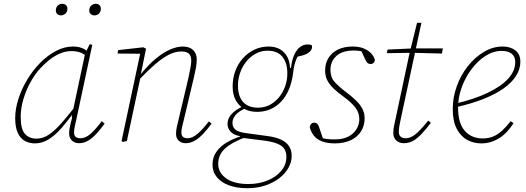

<svg xmlns="http://www.w3.org/2000/svg" viewBox="-20 -743 2768 1011"><path d="M164 12Q135 12 111.5 -0.5Q88 -13 74 -42.5Q60 -72 60 -121Q60 -170 77 -222.5Q94 -275 123.5 -324Q153 -373 191.5 -412Q230 -451 274.5 -474.5Q319 -498 365 -498Q384 -498 399.5 -494Q415 -490 427 -482.5Q439 -475 447 -464L443 -439Q425 -458 404.5 -466Q384 -474 357 -474Q324 -474 294 -460.5Q264 -447 238.5 -426.5Q213 -406 192 -383Q165 -354 141.5 -312Q118 -270 103.5 -222Q89 -174 89 -127Q89 -63 111.5 -38Q134 -13 172 -13Q207 -13 239 -35Q271 -57 306.5 -98Q342 -139 386 -195L389 -159H374Q339 -109 305 -70Q271 -31 236.5 -9.5Q202 12 164 12ZM396 11Q373 11 358.5 -3Q344 -17 344 -41Q344 -53 346 -65Q348 -77 351.5 -91Q355 -105 360 -125L357 -127L429 -465L431 -466L452 -510L466 -507L382 -114Q378 -97 374 -79Q370 -61 370 -45Q370 -29 379 -22Q388 -15 403 -15Q430 -15 456 -37.5Q482 -60 516 -105L531 -92Q509 -62 487.5 -38.5Q466 -15 443.5 -2Q421 11 396 11ZM301 -662Q290 -662 282 -669Q274 -676 274 -688Q274 -704 284 -713.5Q294 -723 307 -723Q320 -723 327.5 -716Q335 -709 335 -697Q335 -681 324.5 -671.5Q314 -662 301 -662ZM478 -662Q466 -662 458 -669Q450 -676 450 -688Q450 -704 460.5 -713.5Q471 -723 484 -723Q496 -723 503.5 -716Q511 -709 511 -697Q511 -681 501 -671.5Q491 -662 478 -662Z M627 4 620 0 721 -474 726 -460 599 -461 602 -479 734 -494 749 -487 722 -354 723 -351 694 -216Q682 -162 671 -108Q660 -54 648 0ZM957 11Q935 11 921 -2.5Q907 -16 907 -37Q907 -56 910.5 -71.5Q914 -87 919 -108L971 -328Q978 -360 982.5 -384Q987 -408 987 -425Q987 -449 974.5 -460.5Q962 -472 935 -472Q904 -472 872 -456.5Q840 -441 800.5 -407.5Q761 -374 708 -319L707 -352H721Q763 -404 802.5 -436Q842 -468 877.5 -483Q913 -498 942 -498Q978 -498 997 -479.5Q1016 -461 1016 -430Q1016 -409 1011.5 -385Q1007 -361 999 -327L947 -108Q943 -92 939 -75.5Q935 -59 935 -44Q935 -30 943.5 -22.5Q952 -15 967 -15Q992 -15 1018.5 -37Q1045 -59 1080 -104L1094 -92Q1072 -62 1050 -38.5Q1028 -15 1005 -2Q982 11 957 11Z M1282 248Q1227 248 1186 233Q1145 218 1122 190Q1099 162 1099 124Q1099 86 1119 57Q1139 28 1173.5 7.5Q1208 -13 1250 -26L1271 -20Q1198 8 1163.5 40.5Q1129 73 1129 120Q1129 166 1170.5 196Q1212 226 1288 226Q1343 226 1388.5 207.5Q1434 189 1461 156.5Q1488 124 1488 83Q1488 59 1478 42.5Q1468 26 1443.5 15Q1419 4 1376 -2L1265 -16Q1260 -17 1254.5 -17.5Q1249 -18 1244 -19V-26Q1210 -32 1194 -50Q1178 -68 1178 -90Q1178 -119 1199 -142Q1220 -165 1255 -181V-190L1284 -179Q1236 -157 1220 -137Q1204 -117 1204 -96Q1204 -73 1220 -60Q1236 -47 1276 -42L1386 -27Q1433 -21 1461.5 -7Q1490 7 1503 28.5Q1516 50 1516 77Q1516 110 1499 140.5Q1482 171 1451 195Q1420 219 1377 233.5Q1334 248 1282 248ZM1334 -154Q1295 -154 1266.5 -169.5Q1238 -185 1221.5 -215Q1205 -245 1205 -288Q1205 -331 1219 -369Q1233 -407 1259 -436Q1285 -465 1319.5 -481.5Q1354 -498 1394 -498Q1430 -498 1454.5 -483.5Q1479 -469 1492.5 -444Q1506 -419 1507 -386L1512 -385Q1517 -427 1529.5 -454.5Q1542 -482 1560 -495.5Q1578 -509 1600 -509Q1606 -509 1611 -508Q1616 -507 1620 -506Q1622 -504 1622.5 -501.5Q1623 -499 1623 -495Q1623 -479 1604 -465Q1585 -451 1537 -443L1553 -457Q1547 -446 1541 -432.5Q1535 -419 1530.5 -401Q1526 -383 1523 -356Q1517 -309 1501 -271.5Q1485 -234 1460.5 -208Q1436 -182 1404 -168Q1372 -154 1334 -154ZM1338 -176Q1372 -176 1400 -190.5Q1428 -205 1449 -230.5Q1470 -256 1481.5 -288.5Q1493 -321 1493 -356Q1493 -411 1467.5 -443.5Q1442 -476 1388 -476Q1355 -476 1326.5 -460.5Q1298 -445 1277 -419Q1256 -393 1244.5 -360Q1233 -327 1233 -292Q1233 -255 1245 -229Q1257 -203 1280.5 -189.5Q1304 -176 1338 -176Z M1743 12Q1704 12 1676 1.5Q1648 -9 1632.5 -29Q1617 -49 1611 -74Q1613 -84 1618.5 -90.5Q1624 -97 1635 -97Q1645 -97 1650.5 -91.5Q1656 -86 1660 -74L1683 -6L1664 -20Q1683 -13 1702 -11Q1721 -9 1743 -9Q1786 -9 1814.5 -24Q1843 -39 1857.5 -63.5Q1872 -88 1872 -116Q1872 -150 1850.5 -177.5Q1829 -205 1789 -234Q1760 -255 1738 -275.5Q1716 -296 1704 -319Q1692 -342 1692 -371Q1692 -410 1710 -438.5Q1728 -467 1760.5 -482.5Q1793 -498 1836 -498Q1873 -498 1897.5 -487Q1922 -476 1936 -460Q1950 -444 1954 -427Q1953 -418 1947 -412Q1941 -406 1934 -406Q1921 -406 1914.5 -412Q1908 -418 1900 -437L1878 -485L1907 -468Q1892 -472 1875.5 -474.5Q1859 -477 1843 -477Q1782 -477 1751 -448Q1720 -419 1720 -376Q1720 -336 1741.5 -312Q1763 -288 1801 -259Q1833 -235 1855 -213.5Q1877 -192 1888.5 -169.5Q1900 -147 1900 -120Q1900 -81 1881 -51Q1862 -21 1826.5 -4.5Q1791 12 1743 12Z M2017 -463 2021 -482 2153 -488H2157H2312L2307 -461L2154 -465H2152ZM2106 11Q2082 11 2066.5 -3.5Q2051 -18 2051 -42Q2051 -60 2054.5 -78Q2058 -96 2063 -118L2135 -456L2176 -623H2199L2091 -120Q2087 -102 2083.5 -83Q2080 -64 2080 -49Q2080 -32 2089.5 -23.5Q2099 -15 2116 -15Q2133 -15 2150.5 -24.5Q2168 -34 2188.5 -55Q2209 -76 2235 -108L2249 -96Q2224 -64 2202 -40Q2180 -16 2157 -2.5Q2134 11 2106 11Z M2514 12Q2473 12 2439 -7Q2405 -26 2384.5 -66Q2364 -106 2364 -169Q2364 -230 2385 -288.5Q2406 -347 2443 -394Q2480 -441 2527.5 -469.5Q2575 -498 2627 -498Q2667 -498 2693.5 -478Q2720 -458 2720 -418Q2720 -379 2697 -343Q2674 -307 2630.5 -276.5Q2587 -246 2523.5 -221Q2460 -196 2378 -178L2377 -197Q2479 -221 2549.5 -255Q2620 -289 2656.5 -329.5Q2693 -370 2693 -416Q2693 -446 2674 -460.5Q2655 -475 2622 -475Q2578 -475 2537 -449Q2496 -423 2463 -379Q2430 -335 2411 -282.5Q2392 -230 2392 -176Q2392 -94 2427.5 -54Q2463 -14 2522 -14Q2553 -14 2578.5 -25Q2604 -36 2626 -57Q2648 -78 2669 -105L2684 -94Q2669 -71 2651.5 -51.5Q2634 -32 2612.5 -18Q2591 -4 2567 4Q2543 12 2514 12Z"/></svg>

Font: Source Serif 4 ExtraLight
Style: Italic
Weight: 250
Italic angle: -12°
Designer: Frank Grießhammer
Foundry: Adobe Systems Incorporated
Version: Version 4.004;hotconv 1.0.116;makeotfexe 2.5.65601